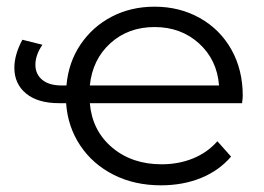

<svg xmlns="http://www.w3.org/2000/svg" viewBox="-20 -550 792 575"><path d="M705 -241H249Q256 -159 315.5 -108.5Q375 -58 464 -58Q515 -58 558 -75.5Q601 -93 631 -127L672 -81Q636 -39 582 -17Q528 5 462 5Q383 5 320.5 -26.5Q258 -58 220.5 -114Q183 -170 178 -241H157Q93 -241 58 -270Q23 -299 23 -347Q23 -386 47 -431L107 -416Q86 -385 86 -356Q86 -328 106.5 -311Q127 -294 165 -294H179Q185 -363 221 -416.5Q257 -470 314.5 -500Q372 -530 443 -530Q518 -530 578.5 -496Q639 -462 673 -401.5Q707 -341 707 -263Q707 -257 705 -241ZM249 -294H636Q630 -371 576 -420Q522 -469 443 -469Q364 -469 310.5 -420.5Q257 -372 249 -294Z"/></svg>

Font: APTA Sans Regular
Style: Regular
Weight: 400
Version: Version 7.200